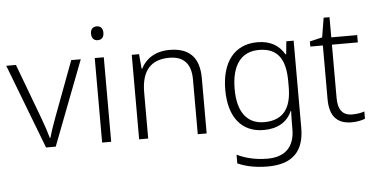

<svg xmlns="http://www.w3.org/2000/svg" viewBox="-60 -846 2356 1204"><g transform="rotate(-5 1118.5 -244.5)"><path d="M204 0H265L469 -532H409L277 -179C261 -136 245 -90 236 -57H233C224 -90 209 -136 193 -179L61 -532H0Z M586 -729C561 -729 547 -713 547 -686C547 -658 561 -642 586 -642C611 -642 625 -658 625 -686C625 -713 611 -729 586 -729ZM614 -532H557V0H614Z M1028 -542C938 -542 877 -499 848 -440H844L836 -532H790V0H847V-290C847 -425 905 -493 1022 -493C1111 -493 1159 -446 1159 -344V0H1215V-348C1215 -482 1149 -542 1028 -542Z M1581 -542C1435 -542 1355 -434 1355 -262C1355 -87 1437 10 1574 10C1660 10 1722 -25 1752 -94H1755C1754 -69 1753 -39 1753 -11V20C1753 125 1699 191 1582 191C1506 191 1440 174 1390 149V204C1440 226 1500 240 1580 240C1742 240 1809 157 1809 17V-532H1763L1755 -451H1751C1717 -508 1664 -542 1581 -542ZM1587 -493C1708 -493 1753 -416 1753 -281V-246C1753 -127 1713 -39 1581 -39C1473 -39 1414 -117 1414 -261C1414 -408 1472 -493 1587 -493Z M2135 -39C2074 -39 2046 -77 2046 -151V-486H2209V-532H2046V-659H2009L1989 -537L1910 -518V-486H1989V-148C1989 -37 2039 10 2128 10C2161 10 2192 3 2212 -5V-51C2193 -44 2165 -39 2135 -39Z"/></g></svg>

Font: Noto Sans Khmer UI Light
Style: Regular
Weight: 300
Designer: Danh Hong and the Monotype Design Team
Foundry: Monotype Imaging Inc.
Version: Version 2.002